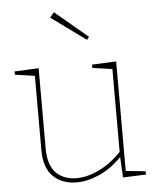

<svg xmlns="http://www.w3.org/2000/svg" viewBox="-54 -819 717 871"><g transform="rotate(-5 304.0 -383.0)"><path d="M261 6Q195 6 154 -33Q113 -72 113 -154V-499L120 -491L23 -505V-520L133 -525V-159Q133 -84 168 -48.5Q203 -13 262 -13Q309 -13 363.5 -38.5Q418 -64 470 -119L466 -108V-500L473 -491L376 -505V-520L486 -525V-23L479 -27L576 -17V-2L471 2L466 -98L470 -95Q420 -43 365 -18.5Q310 6 261 6ZM224 -772 373 -647 363 -634 205 -749Z"/></g></svg>

Font: Bitter Thin Thin
Style: Regular
Weight: 250
Version: Version 2.002